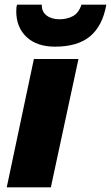

<svg xmlns="http://www.w3.org/2000/svg" viewBox="-20 -807 478 827"><path d="M126 -553H318L199 0H9ZM50 -759Q50 -779 54 -787H160Q159 -757 180.5 -740.5Q202 -724 236 -724Q269 -724 294 -737.5Q319 -751 331 -787H438Q422 -696 368.5 -651Q315 -606 217 -606Q139 -606 94.5 -647.5Q50 -689 50 -759Z"/></svg>

Font: Noto Sans Display Black
Style: Italic
Weight: 900
Italic angle: -12°
Designer: Monotype Design team
Foundry: Monotype Imaging Inc.
Version: Version 1.000